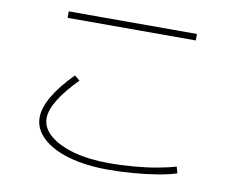

<svg xmlns="http://www.w3.org/2000/svg" viewBox="-79 -812 1157 935"><g transform="rotate(10 500.0 -345.0)"><path d="M510 18Q400 18 316 -6Q232 -30 185 -74Q138 -118 138 -175Q138 -222 171.5 -280Q205 -338 272 -406L298 -385Q236 -322 204 -269.5Q172 -217 172 -177Q172 -130 215 -93Q258 -56 334 -35Q410 -14 510 -14Q567 -14 629 -19Q691 -24 746.5 -34Q802 -44 837 -55L846 -23Q810 -11 753.5 -1.5Q697 8 633.5 13Q570 18 510 18ZM188 -676V-708H822V-676Z"/></g></svg>

Font: M PLUS 1 ExtraLight
Style: Regular
Weight: 250
Version: Version 1.001